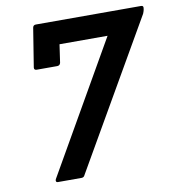

<svg xmlns="http://www.w3.org/2000/svg" viewBox="-76 -723 726 791"><g transform="rotate(-10 287.5 -327.5)"><path d="M103 0Q97 0 95.5 -4.5Q94 -9 97 -14L409 -558H208L197 -482Q194 -471 183 -471H97Q86 -471 87 -482L113 -644Q115 -655 126 -655H566Q577 -655 575 -644L574 -637Q573 -633 572 -630Q571 -627 569 -622L216 -10Q212 0 202 0Z"/></g></svg>

Font: Sofia Sans Semi Condensed
Style: Bold Italic
Weight: 700
Italic angle: -9°
Version: Version 4.100